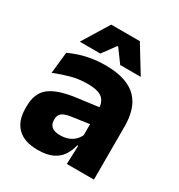

<svg xmlns="http://www.w3.org/2000/svg" viewBox="-167 -799 860 923"><g transform="rotate(30 263.5 -338.0)"><path d="M332.4 0 337.1 -123 333.6 -130.7V-284L332.7 -303.9Q332.7 -345.1 308.5 -364.5Q284.3 -383.8 227.8 -383.8Q178.3 -383.8 133.8 -371.4Q89.3 -359 50 -342.8L62.8 -461.4Q86.3 -472.5 115.7 -482.3Q145.2 -492.1 180.6 -498Q215.9 -504 256.4 -504Q321 -504 364.6 -489Q408.1 -474 434 -446.4Q460 -418.8 471.4 -380.6Q482.9 -342.5 482.9 -296.4V0ZM176 11.7Q102.4 11.7 64.5 -25.4Q26.5 -62.6 26.5 -131V-144.3Q26.5 -217.1 71.1 -251.7Q115.8 -286.3 213.3 -299L345.3 -316.5L354.3 -224.6L237.3 -207.7Q201.8 -202.8 187.5 -190.8Q173.1 -178.8 173.1 -155.4V-151.8Q173.1 -129.5 187.6 -116.4Q202.1 -103.2 234.1 -103.2Q262 -103.2 282.1 -111.5Q302.3 -119.8 315.4 -133.8Q328.6 -147.7 335.1 -164.4L356.6 -102.7H331.3Q323.6 -70.3 306.7 -44.5Q289.8 -18.6 258.4 -3.5Q227.1 11.7 176 11.7ZM182.3 -686.8H341.3L429.9 -542.1V-540.2H317L264 -612.4H259.6L206.6 -540.2H93.7V-542.1Z"/></g></svg>

Font: Anek Tamil Medium
Style: Regular
Weight: 500
Designer: Aadarsh Rajan (Tamil), Yesha Goshar (Latin)
Foundry: Ek Type
Version: Version 1.003